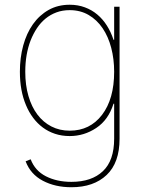

<svg xmlns="http://www.w3.org/2000/svg" viewBox="-20 -574 624 810"><path d="M281.2 215.9Q212.7 215.9 160.9 188.6Q108.7 161.2 88.1 106.5L109.4 98Q127.8 146.3 173.7 169.7Q219.8 193.2 281.2 193.2Q366.8 193.2 414.1 148.1Q461.6 103.3 461.6 11.4V-136.4H458.8Q437.5 -68.2 386 -34.1Q334.9 0 274.1 0Q240.8 0 212.4 -9.4Q183.9 -18.8 160.9 -35.9Q137.8 -52.9 119.9 -76.9Q101.9 -100.9 89.8 -130Q63.9 -190.7 63.9 -271.3Q63.9 -330.3 77.9 -381.9Q92 -433.6 119 -471.8Q146 -509.9 185 -532Q224.1 -554 274.1 -554Q308.6 -554 337.9 -543.1Q367.2 -532.3 390.4 -512.8Q413.7 -493.3 430.9 -466.1Q448.2 -438.9 458.8 -406.2H461.6V-545.5H484.4V11.4Q484.4 112.6 430 164.1Q375.4 215.9 281.2 215.9ZM274.1 -22.7Q359.4 -22.7 410.5 -89.5Q461.6 -156.6 461.6 -271.3Q461.6 -324.9 449.2 -372.3Q436.8 -419.7 412.8 -455.1Q388.8 -490.4 353.9 -510.8Q318.9 -531.2 274.1 -531.2Q243.6 -531.2 218.2 -521.8Q192.8 -512.4 172.2 -495.6Q151.6 -478.7 136 -455.3Q120.4 -431.8 109.4 -404.1Q86.6 -345.5 86.6 -271.3Q86.6 -214.8 100 -169Q113.3 -123.2 137.8 -90.7Q162.3 -58.2 196.9 -40.5Q231.5 -22.7 274.1 -22.7Z"/></svg>

Font: Linik Sans Thin
Style: Regular
Weight: 100
Designer: Fonts by Rasmus Andersson / Changes by Cristiano Sobral with parts from Marc Monis
Foundry: rsms
Version: Version 3.020; ttfautohint (v1.6)